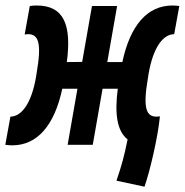

<svg xmlns="http://www.w3.org/2000/svg" viewBox="-51 -540 689 716"><path d="M487.8 156.2C508.3 98.6 538.1 -30.8 544.9 -102.1L545.4 -106C541.5 -105.5 536.6 -105 532.7 -105C495.1 -105 481 -135.3 500.5 -248L503.4 -266.6C520 -360.8 555.7 -412.1 598.6 -412.6L617.7 -517.6C608.9 -518.6 600.1 -519.5 592.3 -519.5C499 -519.5 434.6 -446.3 405.3 -308.6H349.1L385.7 -517.6H292L255.4 -309.1L198.2 -308.6C216.3 -445.3 188.5 -519.5 85.9 -519.5C77.6 -519.5 69.3 -519 60.1 -517.6L41 -411.6C45.4 -412.1 49.8 -412.6 53.7 -412.6C91.3 -412.6 105.5 -382.3 85.9 -269.5L83 -251C66.4 -156.7 30.8 -105.5 -12.2 -105L-31.2 0C-22.5 1 -13.7 2 -5.4 2C87.4 2 151.9 -71.3 181.2 -209H237.8L201.2 0H294.9L331.5 -209H388.2C376 -115.2 385.3 -51.3 424.8 -20C412.1 42 404.3 72.3 383.3 133.8Z"/></svg>

Font: Cascadia Code SemiBold
Style: Italic
Weight: 600
Italic angle: -10°
Monospace: yes
Designer: Aaron Bell
Foundry: Saja Typeworks
Version: Version 2404.023